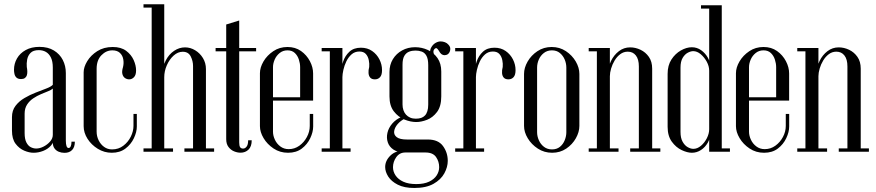

<svg xmlns="http://www.w3.org/2000/svg" viewBox="-20 -724 4177 916"><path d="M46.8 -391.1Q46.8 -380.9 49.2 -370.4Q51.8 -359.9 59.2 -353.3Q66.8 -346.8 80.8 -346.8Q92.1 -346.8 98.9 -351.9Q105.8 -357 108.2 -365.1Q110.6 -373.2 110.3 -383.6Q110 -394 107.8 -404.5Q106.2 -421.2 109.6 -439.9Q113 -458.5 125.7 -471.6Q138.4 -484.8 165.1 -484.8Q184.5 -484.8 199.4 -476.1Q214.2 -467.4 223.1 -449.1Q231.9 -430.9 231.9 -401.8V-43.9Q231.9 -27.5 239.6 -16.5Q247.2 -5.5 260.2 -0.1Q273.1 5.2 287.9 5.2Q311 5.2 324.1 -8.5Q337.1 -22.2 337.1 -48H321.1Q321.1 -33.9 317.4 -25.9Q313.8 -17.9 306.9 -17.9Q300.8 -17.9 297.4 -26.9Q294.1 -36 294.1 -53.1V-375.5Q294.1 -409.6 279.6 -437.9Q265.1 -466.1 237.1 -483.2Q209 -500.4 167.9 -500.4Q129.9 -500.4 102.6 -485.2Q75.2 -470 61 -445.1Q46.8 -420.2 46.8 -391.1ZM231.9 -319.5Q223.1 -310.1 200.6 -301.6Q178.1 -293 150.3 -282.2Q122.5 -271.5 96.6 -256.2Q70.6 -241 53.9 -218.9Q37.1 -196.9 37.1 -164.9V-100.8Q37.1 -61 54.4 -38.1Q71.8 -15.2 95.7 -5.2Q119.6 4.8 139.9 4.8Q163.2 4.8 185.6 -3.9Q208 -12.6 222.8 -29.1Q237.5 -45.6 237.5 -67.5L242 -65.2V-319.5ZM231.9 -301.5V-80.5Q231.9 -63.6 219.1 -48.9Q206.4 -34.2 188.1 -24.8Q169.9 -15.4 152.6 -15.4Q140 -15.4 127.2 -21.6Q114.5 -27.9 106 -44.2Q97.5 -60.5 97.5 -88.8V-182Q97.5 -207 109.2 -225.1Q121 -243.1 138.8 -254.9Q156.5 -266.8 175.6 -274.8Q194.8 -282.9 210.1 -289Q225.4 -295.1 231.9 -301.5Z M379.1 -379.2Q379.1 -404 396.1 -432.1Q413.1 -460.2 444.1 -480Q475.1 -499.8 517.8 -499.8Q557.4 -499.8 581.8 -481.6Q606.1 -463.4 617.7 -437.5Q629.2 -411.6 629.2 -388Q629.2 -366 619.2 -355.7Q609.1 -345.4 596.4 -345.4Q585.9 -345.4 576.7 -351.4Q567.5 -357.5 564 -370.4Q560.5 -383.2 566.9 -404.1Q571.4 -422.6 568.1 -441.1Q564.9 -459.5 552.1 -471.6Q539.2 -483.8 516 -483.8Q486.5 -483.8 463.8 -460.4Q441 -437 441 -395.6V-96.2Q441 -74 450.6 -54.5Q460.2 -35 476.8 -23.1Q493.2 -11.2 514.5 -11.2Q545.5 -11.2 568.4 -28.8Q591.4 -46.2 604.1 -72.2Q616.8 -98.2 616.8 -123.1V-180.4H632.8V-120.6Q632.8 -94.2 618.8 -64.7Q604.8 -35.1 578.4 -15.2Q552.1 4.8 513.2 4.8Q477.4 4.8 446.6 -14.1Q415.9 -33 397.5 -61.9Q379.1 -90.9 379.1 -122Z M755.5 0V-368.2Q755.5 -406.5 770.9 -435.9Q786.2 -465.2 810.8 -481.6Q835.2 -498 862.8 -498Q888.1 -498 911 -484.2Q933.9 -470.5 948.2 -447Q962.5 -423.5 962.5 -394.5V0H901V-408.9Q901 -433 889.8 -455.1Q878.5 -477.1 851.9 -477.1Q828.4 -477.1 808.2 -458.8Q788.1 -440.4 775.9 -412.6Q763.6 -384.8 763.6 -355.6V0ZM703.6 0V-703.8H763.6V0ZM763.6 0V-16H805.5V0ZM664.6 0V-16H703.6V0ZM664.6 -687.8V-703.8H703.6V-687.8ZM962.5 0V-16H1001.5V0ZM859.8 0V-16H901V0Z M1059.2 -607.1 1121.2 -626.2V-44.8Q1121.2 -28.4 1125.6 -21.8Q1130 -15.2 1139.9 -15.2Q1149.4 -15.2 1156.6 -24.6Q1163.9 -34 1163.9 -54.9H1180.9Q1180.9 -25.1 1165.7 -10.3Q1150.5 4.5 1127.5 4.5Q1112.4 4.5 1096.7 -2Q1081 -8.5 1070.1 -22.8Q1059.2 -37.1 1059.2 -60.1ZM1121.2 -479V-495H1201.9V-479ZM1008.6 -479V-495H1059.2V-479Z M1220.1 -374.8Q1220.1 -402.1 1237.1 -431Q1254.1 -459.9 1283.8 -479.8Q1313.4 -499.8 1351.6 -499.8Q1389 -499.8 1416.1 -480.6Q1443.1 -461.4 1458.4 -432.3Q1473.8 -403.2 1473.8 -373.6V-244H1411.9V-403.4Q1411.9 -421.1 1405.9 -439.7Q1400 -458.2 1386.8 -471Q1373.5 -483.8 1351.6 -483.8Q1329.8 -483.8 1314.1 -471Q1298.4 -458.2 1290.4 -439.7Q1282.4 -421.1 1282.4 -403.4V-95.6Q1282.4 -77 1291.4 -57.6Q1300.4 -38.2 1317.4 -25.4Q1334.4 -12.5 1357.4 -12.5Q1385.5 -12.5 1408.1 -28.8Q1430.6 -45 1444.2 -70.4Q1457.8 -95.8 1457.8 -123.1V-180.4H1474.1V-120.6Q1474.1 -94.2 1460.1 -64.7Q1446.1 -35.1 1419.8 -15.2Q1393.5 4.8 1354.2 4.8Q1315.4 4.8 1285 -15.6Q1254.6 -36 1237.4 -65.1Q1220.1 -94.2 1220.1 -122ZM1251.6 -244V-260H1461.2V-244Z M1607.4 -145.2V-375.1Q1607.4 -401.9 1616.8 -429.8Q1626.1 -457.8 1646.8 -477.1Q1667.5 -496.4 1701.8 -496.4Q1733.1 -496.4 1755.5 -480.6Q1777.9 -464.9 1790.2 -440.6Q1802.6 -416.2 1802.6 -389.4Q1802.6 -366.1 1793.1 -355.8Q1783.6 -345.4 1768.6 -345.4Q1753.8 -345.4 1746.4 -353.6Q1739.1 -361.8 1738.2 -375.4Q1737.2 -389.1 1741.4 -404.6Q1742.9 -420.1 1739.4 -437.2Q1736 -454.4 1725.5 -466.3Q1715 -478.2 1694.4 -478.2Q1672.8 -478.2 1657.4 -464.8Q1642 -451.2 1632.4 -431.3Q1622.8 -411.4 1618.2 -390.6Q1613.6 -369.9 1613.6 -356V-145.2ZM1553.6 0V-495H1613.6V0ZM1613.6 0V-16H1652.6V0ZM1514.6 0V-16H1553.6V0ZM1514.6 -479V-495H1553.6V-479Z M1838.1 -264.1V-380.4Q1838.1 -415 1854.4 -441.8Q1870.8 -468.5 1898.5 -483.6Q1926.2 -498.8 1960.2 -498.8Q1992.6 -498.8 2021.1 -485.6Q2049.5 -472.4 2067.4 -446.7Q2085.2 -421 2085.2 -382.6V-264.1Q2085.2 -216.8 2065.1 -189.9Q2044.9 -163.1 2017.2 -152.4Q1989.6 -141.8 1965.8 -141.8Q1938.9 -141.8 1909.2 -153.8Q1879.6 -165.9 1858.9 -192.8Q1838.1 -219.6 1838.1 -264.1ZM1900.4 -415.5V-225.6Q1900.4 -211.1 1904.6 -198.6Q1908.8 -186 1917 -177Q1925.2 -168 1936.8 -162.9Q1948.2 -157.8 1963.5 -157.8Q1978 -157.8 1989 -161.4Q2000 -165.1 2007.4 -173Q2014.9 -180.9 2018.9 -193.8Q2023 -206.6 2023 -225V-413Q2023 -442.6 2014.5 -457.8Q2006 -472.9 1992.2 -477.8Q1978.5 -482.8 1962.1 -482.8Q1945.8 -482.8 1931.9 -477.5Q1918 -472.2 1909.2 -457.8Q1900.4 -443.2 1900.4 -415.5ZM1911.4 3.5Q1877.8 3.5 1857.4 -10.1Q1837.1 -23.6 1830.1 -44.9Q1823 -66.2 1828.3 -89.9Q1833.6 -113.6 1851.1 -134.2Q1868.6 -154.9 1897.4 -167L1913 -159Q1891 -148.4 1876.9 -131.8Q1862.8 -115.1 1860.5 -98.1Q1858.2 -81 1872.7 -69.7Q1887.1 -58.4 1922.2 -58.4H2021.2Q2070.9 -58.4 2093.6 -27.1Q2116.2 4.1 2116.2 43.4Q2116.2 72.9 2099.9 102.9Q2083.5 133 2048.3 152.9Q2013.1 172.8 1956.4 172.8Q1908.5 172.8 1877.7 157.1Q1846.9 141.4 1832.2 118.4Q1817.6 95.4 1817.6 72.9Q1817.6 42.4 1842.9 17.9Q1868.1 -6.6 1913.9 -6.6V3.5Q1886.4 3.5 1870.6 25.6Q1854.9 47.8 1854.9 74Q1854.9 94.8 1867.3 113.2Q1879.8 131.8 1904.3 143Q1928.9 154.2 1965.9 154.2Q2002.9 154.2 2027.2 142.7Q2051.5 131.1 2063.4 112.6Q2075.2 94.1 2075.2 73.6Q2075.2 46.5 2060.2 25Q2045.1 3.5 2010.1 3.5ZM2060.4 -444 2049 -433.4Q2039.2 -448.9 2033.7 -467.2Q2028.1 -485.5 2040.4 -502.6Q2048 -514 2059.5 -520.2Q2071 -526.4 2082.4 -526.4Q2092.5 -526.4 2102.8 -522.5Q2113 -518.6 2119.2 -511.1Q2128.9 -500.9 2128.3 -489.9Q2127.8 -478.9 2121.8 -470.8Q2115.8 -462.6 2106.1 -461.4Q2100 -459.5 2092.8 -462.1Q2085.5 -464.6 2080 -472Q2076.5 -477.1 2072.4 -483.8Q2068.2 -490.5 2063.8 -493.5Q2059.4 -496.5 2052.6 -489.8Q2045.1 -481.5 2049.2 -469.1Q2053.4 -456.6 2060.4 -444Z M2244.4 -145.2V-375.1Q2244.4 -401.9 2253.8 -429.8Q2263.1 -457.8 2283.8 -477.1Q2304.5 -496.4 2338.8 -496.4Q2370.1 -496.4 2392.5 -480.6Q2414.9 -464.9 2427.2 -440.6Q2439.6 -416.2 2439.6 -389.4Q2439.6 -366.1 2430.1 -355.8Q2420.6 -345.4 2405.6 -345.4Q2390.8 -345.4 2383.4 -353.6Q2376.1 -361.8 2375.2 -375.4Q2374.2 -389.1 2378.4 -404.6Q2379.9 -420.1 2376.4 -437.2Q2373 -454.4 2362.5 -466.3Q2352 -478.2 2331.4 -478.2Q2309.8 -478.2 2294.4 -464.8Q2279 -451.2 2269.4 -431.3Q2259.8 -411.4 2255.2 -390.6Q2250.6 -369.9 2250.6 -356V-145.2ZM2190.6 0V-495H2250.6V0ZM2250.6 0V-16H2289.6V0ZM2151.6 0V-16H2190.6V0ZM2151.6 -479V-495H2190.6V-479Z M2480.1 -123.2Q2480.1 -93.6 2497.9 -64.2Q2515.6 -34.8 2546 -15Q2576.4 4.8 2614.2 4.8Q2652.1 4.8 2681.4 -15Q2710.8 -34.8 2727.4 -64.5Q2744.1 -94.2 2744.1 -123.2V-371.4Q2744.1 -401 2726.9 -430.6Q2709.6 -460.2 2679.8 -480Q2649.9 -499.8 2612 -499.8Q2573.8 -499.8 2543.9 -479.8Q2514.1 -459.9 2497.1 -430.2Q2480.1 -400.6 2480.1 -371.4ZM2542.4 -401.5Q2542.4 -421.1 2550.5 -439.9Q2558.6 -458.6 2574.7 -471.2Q2590.8 -483.8 2613.1 -483.8Q2635.8 -483.8 2651 -471.2Q2666.2 -458.6 2674.1 -439.9Q2681.9 -421.1 2681.9 -401.5V-93.1Q2681.9 -74.1 2674.2 -55.1Q2666.6 -36 2651.4 -23.6Q2636.1 -11.2 2613.5 -11.2Q2591.1 -11.2 2575.1 -23.6Q2559 -36 2550.7 -55.1Q2542.4 -74.1 2542.4 -93.1Z M2880.9 -43.8V-370.1Q2880.9 -404 2894.9 -432.9Q2909 -461.8 2932.7 -479.9Q2956.4 -498 2986.2 -498Q3011.9 -498 3035.9 -486.5Q3060 -475 3075.7 -452.6Q3091.4 -430.2 3091.4 -396.4V0H3027.9V-407Q3027.9 -441.2 3013.6 -459.4Q2999.4 -477.5 2975 -477.5Q2955 -477.5 2939.2 -465.6Q2923.4 -453.8 2912.3 -435.3Q2901.2 -416.9 2895.4 -396.8Q2889.6 -376.8 2889.6 -360.6V-43.8ZM2827.6 0V-495H2889.6V0ZM2889.6 0V-16H2930.9V0ZM2788.6 0V-16H2827.6V0ZM2788.6 -479V-495H2827.6V-479ZM3091.4 0V-16H3130.4V0ZM2986.6 0V-16H3027.9V0Z M3423.4 0V-699H3363.4V0ZM3363.4 -683V-699H3324.4V-683ZM3462.4 0V-16H3423.4V0ZM3363.4 -387.1V-107.4Q3363.4 -86.6 3352.4 -64.8Q3341.4 -43 3324.1 -28.4Q3306.9 -13.9 3287.9 -13.9Q3274.9 -13.9 3260.7 -22.1Q3246.5 -30.2 3236.6 -47.9Q3226.6 -65.6 3226.6 -94.4V-401.5Q3226.6 -430.9 3236.9 -447.9Q3247.1 -465 3261.3 -472.5Q3275.5 -480 3287.2 -480Q3305.6 -480 3322.9 -465.5Q3340.1 -451 3351.8 -429.6Q3363.4 -408.1 3363.4 -387.1ZM3369.2 -92V-402.6Q3369.2 -426.9 3357.2 -448.5Q3345.1 -470.1 3325.2 -484.4Q3305.2 -498.6 3280.4 -498.6Q3255.5 -498.6 3228.4 -483.4Q3201.4 -468.1 3183.2 -440Q3165.1 -411.9 3165.1 -371.8V-119.2Q3165.1 -75.6 3185 -48.2Q3204.9 -20.8 3232 -8Q3259.1 4.8 3280.8 4.8Q3304 4.8 3324.1 -8.2Q3344.2 -21.2 3356.8 -43.4Q3369.2 -65.5 3369.2 -92Z M3491.1 -374.8Q3491.1 -402.1 3508.1 -431Q3525.1 -459.9 3554.8 -479.8Q3584.4 -499.8 3622.6 -499.8Q3660 -499.8 3687.1 -480.6Q3714.1 -461.4 3729.4 -432.3Q3744.8 -403.2 3744.8 -373.6V-244H3682.9V-403.4Q3682.9 -421.1 3676.9 -439.7Q3671 -458.2 3657.8 -471Q3644.5 -483.8 3622.6 -483.8Q3600.8 -483.8 3585.1 -471Q3569.4 -458.2 3561.4 -439.7Q3553.4 -421.1 3553.4 -403.4V-95.6Q3553.4 -77 3562.4 -57.6Q3571.4 -38.2 3588.4 -25.4Q3605.4 -12.5 3628.4 -12.5Q3656.5 -12.5 3679.1 -28.8Q3701.6 -45 3715.2 -70.4Q3728.8 -95.8 3728.8 -123.1V-180.4H3745.1V-120.6Q3745.1 -94.2 3731.1 -64.7Q3717.1 -35.1 3690.8 -15.2Q3664.5 4.8 3625.2 4.8Q3586.4 4.8 3556 -15.6Q3525.6 -36 3508.4 -65.1Q3491.1 -94.2 3491.1 -122ZM3522.6 -244V-260H3732.2V-244Z M3875.9 -43.8V-370.1Q3875.9 -404 3889.9 -432.9Q3904 -461.8 3927.7 -479.9Q3951.4 -498 3981.2 -498Q4006.9 -498 4030.9 -486.5Q4055 -475 4070.7 -452.6Q4086.4 -430.2 4086.4 -396.4V0H4022.9V-407Q4022.9 -441.2 4008.6 -459.4Q3994.4 -477.5 3970 -477.5Q3950 -477.5 3934.2 -465.6Q3918.4 -453.8 3907.3 -435.3Q3896.2 -416.9 3890.4 -396.8Q3884.6 -376.8 3884.6 -360.6V-43.8ZM3822.6 0V-495H3884.6V0ZM3884.6 0V-16H3925.9V0ZM3783.6 0V-16H3822.6V0ZM3783.6 -479V-495H3822.6V-479ZM4086.4 0V-16H4125.4V0ZM3981.6 0V-16H4022.9V0Z"/></svg>

Font: Emberly Black
Style: Regular
Weight: 900
Designer: Rajesh Rajput
Foundry: Rajesh Rajput
Version: Version 1.000